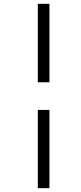

<svg xmlns="http://www.w3.org/2000/svg" viewBox="-20 -889 420 1000"><path d="M177 -869H237.5V-460.5H177ZM177 -316.5H237.5V91H177Z"/></svg>

Font: Merriweather 120pt Black
Style: Italic
Weight: 900
Italic angle: -7.8°
Version: Version 2.101